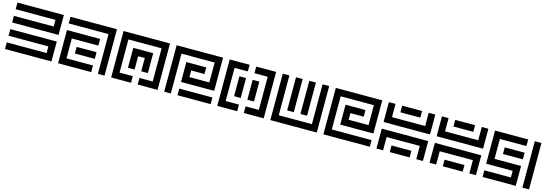

<svg xmlns="http://www.w3.org/2000/svg" viewBox="21 -1748 7958 2796"><g transform="rotate(15 4000.0 -350.0)"><path d="M50 -700V-600H650V-500H50V-400H750V-700ZM50 -200H650V-100H50V0H750V-300H50Z M850 -700V-600H1450V0H1550V-700ZM850 -500V0H1350V-100H950V-400H1350V-500ZM1350 -200V-300H1050V-200Z M2350 -700H1650V0H1950V-100H1750V-600H2250V-100H2050V0H2350ZM2150 -200V-500H1850V-200H1950V-400H2050V-200Z M3150 -700H2450V0H2550V-600H3050V-300H2750V-400H2950V-500H2650V-200H3150ZM3150 0V-100H2650V0Z M3250 -700V0H3550V-100H3350V-600H3550V-700ZM3650 -700V-600H3850V-100H3650V0H3950V-700ZM3550 -200V-500H3450V-200ZM3650 -500V-200H3750V-500Z M4650 -100H4150V-700H4050V0H4750V-700H4650ZM4250 -700V-200H4350V-700ZM4450 -700V-200H4550V-700Z M5550 -700H4850V0H5550V-100H4950V-600H5450V-300H5150V-400H5350V-500H5050V-200H5550Z M6250 -500H5750V-700H5650V-400H6350V-700H6250ZM5850 -700V-600H6150V-700ZM5650 -300V0H5750V-200H6250V0H6350V-300ZM6150 0V-100H5850V0Z M7050 -500H6550V-700H6450V-400H7150V-700H7050ZM6650 -700V-600H6950V-700ZM6450 -300V0H6550V-200H7050V0H7150V-300ZM6950 0V-100H6650V0Z M7250 -700V-200H7650V-100H7250V0H7750V-300H7350V-600H7750V-700ZM7850 0H7950V-700H7850ZM7750 -400V-500H7450V-400Z"/></g></svg>

Font: Mourier
Style: Regular
Weight: 400
Designer: Eric Mourier
Foundry: Velvetyne Type Foundry
Version: Version 2.000;hotconv 1.0.109;makeotfexe 2.5.65596